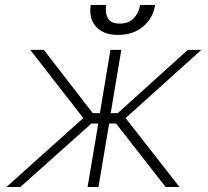

<svg xmlns="http://www.w3.org/2000/svg" viewBox="-20 -744 826 764"><path d="M5.7 0 311.4 -274.1 100.5 -545.5H154.5L349.1 -293.7H377.5L419.4 -545.5H462.7L420.5 -293.7H448.5L727.3 -545.5H781.2L479.8 -274.1L694.2 0H638.8L441.8 -252.5H414.4L371.8 0H328.5L371.1 -252.5H343.8L61.1 0ZM537.3 -724.4H597.3Q588.8 -671.2 549 -638Q509.2 -604.8 449.2 -605.1Q391.3 -604.8 361.9 -638Q332.4 -671.2 341.3 -724.4H402.3Q397.7 -694.2 408.7 -672.2Q419.7 -650.2 456.3 -650.2Q493.3 -650.2 513.3 -672.4Q533.4 -694.6 537.3 -724.4Z"/></svg>

Font: Inter UI Extra Light
Style: Italic
Weight: 200
Italic angle: -9.39999°
Designer: Rasmus Andersson
Foundry: rsms
Version: 3.2;8d6f07862